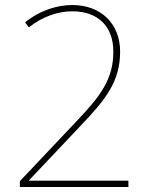

<svg xmlns="http://www.w3.org/2000/svg" viewBox="-20 -744 610 764"><path d="M491 0V-25H95V-26L303 -246C400 -348 458 -419 458 -539C458 -649 382 -724 268 -724C211 -724 141 -705 80 -655L95 -635C148 -678 211 -699 268 -699C370 -699 431 -639 431 -539C431 -428 380 -362 283 -260L59 -23V0Z"/></svg>

Font: Noto Sans Canadian Aboriginal Thin
Style: Regular
Weight: 100
Designer: Monotype Design Team, Typotheque's Kevin King
Foundry: Monotype Imaging Inc.
Version: Version 2.004